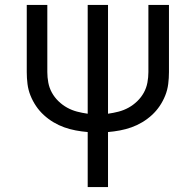

<svg xmlns="http://www.w3.org/2000/svg" viewBox="-20 -755 790 775"><path d="M334 0V-222Q310 -224 286 -228.5Q262 -233 239.5 -241Q217 -249 196 -261.5Q175 -274 157 -290.5Q139 -307 125.5 -327Q112 -347 103 -369.5Q94 -392 91 -416Q88 -440 88 -464V-735H171V-464Q171 -443 175 -421.5Q179 -400 189.5 -381Q200 -362 216 -346.5Q232 -331 251 -320.5Q270 -310 291 -304.5Q312 -299 334 -296V-735H416V-296Q438 -299 459 -304.5Q480 -310 499 -320.5Q518 -331 534 -346.5Q550 -362 560.5 -381Q571 -400 575 -421.5Q579 -443 579 -464V-735H662V-464Q662 -440 659 -416Q656 -392 647 -369.5Q638 -347 624.5 -327Q611 -307 593 -290.5Q575 -274 554 -261.5Q533 -249 510.5 -241Q488 -233 464 -228.5Q440 -224 416 -222V0Z"/></svg>

Font: Zed Sans Extended
Style: Regular
Weight: 400
Width: 7
Designer: Belleve Invis
Foundry: Belleve Invis
Version: Version 1.0.0; ttfautohint (v1.8.4)